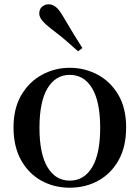

<svg xmlns="http://www.w3.org/2000/svg" viewBox="-20 -859 652 895"><path d="M305 16Q232 16 172.5 -17Q113 -50 78 -113Q43 -176 43 -265Q43 -354 79.5 -416Q116 -478 176 -510.5Q236 -543 305 -543Q375 -543 435 -511Q495 -479 531.5 -417Q568 -355 568 -265Q568 -175 533 -112.5Q498 -50 438.5 -17Q379 16 305 16ZM305 -17Q372 -17 409.5 -79.5Q447 -142 447 -263Q447 -385 409.5 -447.5Q372 -510 305 -510Q239 -510 201.5 -447.5Q164 -385 164 -263Q164 -142 201.5 -79.5Q239 -17 305 -17ZM364 -635 344 -620Q316 -645 286.5 -670.5Q257 -696 218 -725Q191 -746 177 -763Q163 -780 163 -796Q163 -817 176.5 -828Q190 -839 206 -839Q224 -839 239.5 -827Q255 -815 272 -786Q299 -740 321 -704Q343 -668 364 -635Z"/></svg>

Font: Noto Serif JP ExtraLight SemiBold
Style: Regular
Weight: 600
Version: Version 2.003-H1;hotconv 1.1.1;makeotfexe 2.6.0